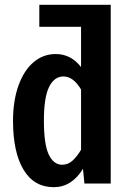

<svg xmlns="http://www.w3.org/2000/svg" viewBox="-20 -761 536 796"><path d="M439 0H330L324 -61Q277 15 203 15Q121 15 77.5 -57.5Q34 -130 34 -260Q34 -343 56.5 -406Q79 -469 119 -503Q159 -537 211 -537Q274 -537 316 -483V-650H143V-741H439ZM316 -140V-390Q284 -444 243 -444Q205 -444 183.5 -400.5Q162 -357 162 -261Q162 -163 182 -120.5Q202 -78 238 -78Q261 -78 279.5 -94Q298 -110 316 -140Z"/></svg>

Font: Fira Sans Compressed Medium
Style: Regular
Weight: 500
Width: 1
Designer: bBox Type GmbH & Carrois Corporate GbR & Edenspiekermann AG
Foundry: bBox Type GmbH & Carrois Corporate GbR & Edenspiekermann AG
Version: Version 4.301